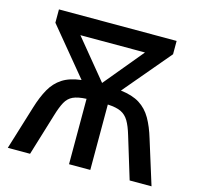

<svg xmlns="http://www.w3.org/2000/svg" viewBox="-104 -824 959 933"><g transform="rotate(15 375.5 -357.0)"><path d="M672 -714V-647L473 -411Q532 -404 568.5 -381Q605 -358 628 -318Q651 -278 668 -221L737 0H627L563 -210Q550 -254 535 -279Q520 -304 496 -315.5Q472 -327 429 -329V0H322V-329Q279 -327 255 -316Q231 -305 217 -279.5Q203 -254 190 -210L126 0H14L82 -221Q99 -277 121.5 -317Q144 -357 180 -380.5Q216 -404 275 -411L80 -647V-714ZM538 -620H213L375 -423Z"/></g></svg>

Font: Noto Sans Medium
Style: Regular
Weight: 500
Designer: Monotype Design Team
Foundry: Monotype Imaging Inc.
Version: Version 2.007